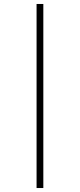

<svg xmlns="http://www.w3.org/2000/svg" viewBox="-20 -750 402 966"><path d="M164 196V-730H198V196Z"/></svg>

Font: Piazzolla Thin Thin
Style: Regular
Weight: 250
Version: Version 2.005